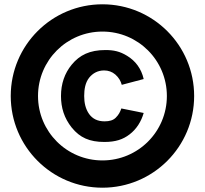

<svg xmlns="http://www.w3.org/2000/svg" viewBox="-20 -804 954 894"><path d="M457 70C693 70 884 -121 884 -357C884 -593 693 -784 457 -784C221 -784 30 -593 30 -357C30 -121 221 70 457 70ZM157 -357C157 -523 291 -657 457 -657C623 -657 757 -523 757 -357C757 -191 623 -57 457 -57C291 -57 157 -191 157 -357ZM264 -357C264 -302 279 -254 314 -210C352 -163 397 -143 466 -143C519 -143 553 -155 583 -178C616 -203 638 -239 649 -278L545 -299C539 -282 533 -270 519 -256C507 -244 490 -239 467 -239C434 -239 411 -251 395 -273C378 -297 372 -326 372 -357C372 -388 377 -419 395 -442C412 -463 435 -476 465 -476C484 -476 502 -470 517 -457C533 -443 542 -427 547 -409L649 -436C638 -485 610 -521 572 -544C538 -565 509 -571 471 -571C398 -571 351 -548 314 -503C281 -463 264 -414 264 -357Z"/></svg>

Font: Eudonet ExtraBold
Style: Regular
Weight: 800
Designer: Mikhail Sharanda
Foundry: Mikhail Sharanda
Version: Version 4.503;Glyphs 3.1.2 (3151)